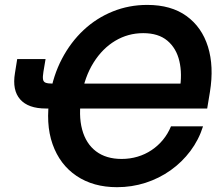

<svg xmlns="http://www.w3.org/2000/svg" viewBox="-20 -759 907 790"><path d="M461.4 11.2Q363.8 11.2 294.9 -35.2Q226.1 -81.5 196.3 -165.8Q166.5 -250 185.1 -364.3Q198.7 -448.2 234.9 -517.1Q271 -585.9 324.2 -635.5Q377.4 -685.1 444.1 -711.9Q510.7 -738.8 585.9 -738.8Q684.1 -738.8 747.3 -693.1Q810.5 -647.5 835.7 -566.7Q860.8 -485.8 843.8 -380.9L832.5 -312.5H263.2L279.8 -415H755.4L719.2 -388.7Q730.5 -454.6 718 -507.6Q705.6 -560.5 668.7 -591.6Q631.8 -622.6 569.3 -622.6Q506.8 -622.6 454.1 -591.1Q401.4 -559.6 365 -501.5Q328.6 -443.4 315.4 -364.3Q302.2 -284.7 317.9 -226.3Q333.5 -168 375 -136.5Q416.5 -105 480.5 -105Q514.6 -105 545.9 -114.3Q577.1 -123.5 603.8 -141.4Q630.4 -159.2 650.6 -183.8Q670.9 -208.5 683.6 -239.3H815.4Q797.9 -183.6 763.4 -137.7Q729 -91.8 681.9 -58.3Q634.8 -24.9 578.6 -6.8Q522.5 11.2 461.4 11.2ZM50.8 -516.1H167.5L158.7 -463.9Q155.3 -443.4 157 -432.6Q158.7 -421.9 168.2 -418.5Q177.7 -415 197.3 -415H237.8L220.7 -312.5H168.9Q96.2 -312.5 63 -350.1Q29.8 -387.7 41.5 -458Z"/></svg>

Font: Inter 28pt SemiBold
Style: Italic
Weight: 600
Italic angle: -9.3988°
Designer: Rasmus Andersson
Foundry: rsms
Version: Version 4.001;git-66647c0bb